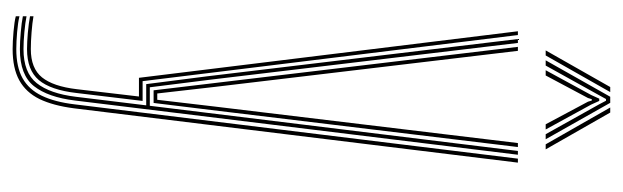

<svg xmlns="http://www.w3.org/2000/svg" viewBox="-361 -425 986 304"><g transform="rotate(90 132.0 -273.0)"><path d="M57.8 200Q46.2 200 30.1 198.6Q14 197.2 5.8 195V189.2Q15 191.5 30.8 192.9Q46.5 194.2 57.8 194.2Q86.2 194.2 104 184.2Q121.8 174.2 131.6 153.8Q141.5 133.2 145.2 102L231.2 -600H237.5L151.5 102.8Q147.2 136 136.8 157.5Q126.2 179 107.1 189.5Q88 200 57.8 200ZM57.8 177.2Q47 177.2 31.8 175.9Q16.5 174.5 5.8 172.5V167Q15.8 168.8 30.9 170Q46 171.2 57.8 171.2Q88.2 171.2 102.5 153.5Q116.8 135.8 121.2 98.5L132.8 0H103.2L29.5 -600H35.5L108.5 -5.8H139.8L127.2 99.2Q122.5 139.8 106.8 158.5Q91 177.2 57.8 177.2ZM57.8 188.5Q46.2 188.5 30.9 187.1Q15.5 185.8 5.8 183.8V178Q15.8 180 30.8 181.4Q45.8 182.8 57.8 182.8Q95 182.8 111.6 161.9Q128.2 141 133.2 100.2L146.8 -11.5H113.2L100.8 -108.2L41.8 -600H48L106.2 -112.8L118.2 -17.2H147.5L219 -600H225L139.2 101Q134 144 116.4 166.2Q98.8 188.5 57.8 188.5ZM123 -23.2 111.8 -117 54.2 -600H60.5L117.5 -120.8L128 -29H138L148.8 -120.8L206.5 -600H212.8L154.2 -114.5L143 -23.2ZM59.8 -644 117.8 -746.2H125.8L67.8 -644ZM75.5 -644 133.2 -746.2H142.8L200.5 -644H192.5L145 -729L139.5 -739.5H136.8L131 -729L83.8 -644ZM91.2 -644 130.5 -716.2 136.2 -728.8H139.8L145.5 -716.2L185 -644H176.8L141 -711L139.2 -717H137L135.2 -711L99.5 -644ZM208.5 -644 150.2 -746.2H158.2L216.5 -644Z"/></g></svg>

Font: Big Shoulders Inline Display Thin ExtraLight
Style: Regular
Weight: 250
Version: Version 2.002